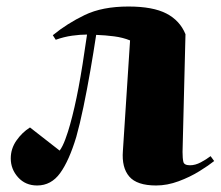

<svg xmlns="http://www.w3.org/2000/svg" viewBox="-20 -555 679 589"><path d="M142 -447Q186 -483 240 -509Q294 -535 374 -535Q449 -535 490.5 -513.5Q532 -492 549 -450L540 -89Q540 -69 542.5 -58.5Q545 -48 563 -48Q579 -48 596 -57Q613 -66 626 -76L637 -61Q621 -48 592 -30Q563 -12 528 1Q493 14 459 14Q400 14 376.5 -13.5Q353 -41 357 -92L379 -431Q357 -440 330 -443.5Q303 -447 275 -448Q267 -395 257 -337.5Q247 -280 236 -227Q225 -174 214 -135Q192 -62 164.5 -24Q137 14 94 14Q58 14 35.5 -11Q13 -36 13 -69Q13 -99 30.5 -124Q48 -149 72 -164L163 -93Q172 -105 180.5 -128Q189 -151 195 -173Q209 -223 221 -286.5Q233 -350 247 -449Q226 -449 201 -445.5Q176 -442 151 -433Z"/></svg>

Font: Literata 72pt ExtraBold
Style: Italic
Weight: 800
Italic angle: -2°
Designer: Latin by Veronika Burian and Jose Scaglione. Greek by Irene Vlachou. Cyrillic by Vera Evstafieva
Foundry: TypeTogether
Version: Version 3.002